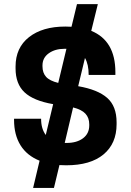

<svg xmlns="http://www.w3.org/2000/svg" viewBox="-20 -860 640 940"><path d="M459 -839.8 426.8 -709Q544.9 -660.6 544.9 -506.8V-493.2H414.1Q414.1 -544.9 396 -576.2L362.8 -438Q458.5 -421.4 504.6 -380.9Q550.8 -340.3 550.8 -261.2V-252Q550.8 -157.2 486.8 -104Q422.9 -50.8 304.2 -50.8Q280.8 -50.8 271 -51.8L244.1 60.1H142.1L173.8 -73.2Q111.8 -98.1 80.3 -148.9Q48.8 -199.7 48.8 -272.9V-278.8H181.2Q181.2 -229.5 204.1 -199.2L240.2 -350.1Q144 -366.7 100.1 -408Q56.2 -449.2 56.2 -524.9V-534.2Q56.2 -626.5 122.1 -678.2Q188 -730 299.8 -730Q304.7 -730 314.9 -729.5Q325.2 -729 330.1 -729L356.9 -839.8ZM306.2 -160.2Q356 -160.2 386.5 -183.1Q417 -206.1 417 -246.1V-251Q417 -283.2 398.2 -303.5Q379.4 -323.7 337.9 -334L296.9 -160.2ZM188 -535.2Q188 -503.4 205.6 -483.9Q223.1 -464.4 265.1 -454.1L305.2 -621.1H295.9Q249.5 -621.1 218.8 -599.1Q188 -577.1 188 -540Z"/></svg>

Font: Cooper Hewitt
Style: Semibold
Weight: 709
Designer: Village Type and Design LLC
Foundry: Cooper Hewitt Smithsonian Design Museum
Version: 1.000